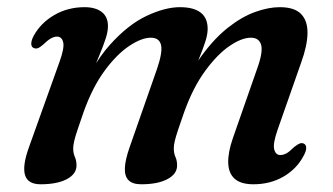

<svg xmlns="http://www.w3.org/2000/svg" viewBox="-20 -490 906 522"><path d="M332.5 -90 406.5 -301.5Q422.5 -348 417.8 -367.8Q413 -387.5 390 -387.5Q365 -387.5 331.2 -365Q297.5 -342.5 264.5 -297.8Q231.5 -253 207.5 -186Q197 -156 190.8 -137.2Q184.5 -118.5 181.8 -106.8Q179 -95 179 -87Q179 -73.5 183.5 -63.5Q188 -53.5 188 -40Q188 -17 161.8 -3Q135.5 11 90.5 11Q55.5 11 48 -14.2Q40.5 -39.5 59 -90.5L141.5 -321Q155.5 -359.5 151.8 -375Q148 -390.5 135 -390.5Q127.5 -390.5 118.8 -385.8Q110 -381 97 -368.5Q88.5 -361 82.8 -359Q77 -357 71.5 -359.5Q65 -362.5 65 -371.2Q65 -380 71.5 -392.5Q91 -428 127.8 -449.2Q164.5 -470.5 210 -470.5Q239.5 -470.5 256.5 -457.5Q273.5 -444.5 273.5 -419Q273.5 -404 267.2 -384.8Q261 -365.5 250.2 -339.8Q239.5 -314 225.2 -279.5Q211 -245 195.5 -199.5L191 -217.5Q229 -312.5 278.5 -367.8Q328 -423 378.5 -446.8Q429 -470.5 469 -470.5Q507.5 -470.5 526.5 -455Q545.5 -439.5 544.5 -409Q544 -394.5 538.2 -376.8Q532.5 -359 522.8 -335Q513 -311 499.8 -277.8Q486.5 -244.5 471.5 -199.5L463.5 -217.5Q492 -288.5 527.2 -337Q562.5 -385.5 600 -415Q637.5 -444.5 673.8 -457.5Q710 -470.5 740.5 -470.5Q780.5 -470.5 798.5 -452Q816.5 -433.5 816 -399.8Q815.5 -366 799 -320.5L735 -138Q721.5 -99.5 725.5 -84Q729.5 -68.5 742 -68.5Q750.5 -68.5 759 -73.2Q767.5 -78 780 -90.5Q789.5 -98 795.2 -100Q801 -102 806 -99.5Q812.5 -96.5 812.5 -87.8Q812.5 -79 805.5 -66.5Q787 -31 751 -10Q715 11 669 11Q635 11 618.2 -3.8Q601.5 -18.5 600.5 -46.8Q599.5 -75 613 -114L678.5 -301.5Q695.5 -348 690 -367.8Q684.5 -387.5 662 -387.5Q637 -387.5 603.8 -364.8Q570.5 -342 537.8 -297.2Q505 -252.5 481 -186Q470.5 -156 464.2 -137.2Q458 -118.5 455.2 -106.8Q452.5 -95 452.5 -87Q452.5 -73 457 -63.2Q461.5 -53.5 461.5 -40Q461.5 -17 435.2 -3Q409 11 364 11Q340.5 11 329.5 0Q318.5 -11 319.5 -33.5Q320.5 -56 332.5 -90Z"/></svg>

Font: Fraunces Medium
Style: Italic
Weight: 500
Italic angle: -16°
Version: Version 1.000;[b76b70a41]